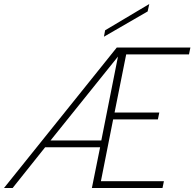

<svg xmlns="http://www.w3.org/2000/svg" viewBox="-60 -937 969 957"><path d="M569 -666 511 -376H734L727 -342H504L443 -34H757L750 0H398L439 -203H165L3 0H-40L522 -700H889L882 -666ZM192 -237H445L528 -655ZM684 -917 676 -880 458 -754 464 -786Z"/></svg>

Font: Albert Sans ExtraLight
Style: Italic
Weight: 250
Italic angle: -11.25°
Designer: Andreas Rasmussen
Foundry: a.Foundry
Version: Version 1.025